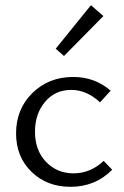

<svg xmlns="http://www.w3.org/2000/svg" viewBox="-20 -716 477 741"><path d="M227 -500 195 -528 331 -696 379 -654ZM252 5Q161 5 101.5 -53Q42 -111 42 -201Q42 -295 105 -357Q168 -419 263 -419Q346 -419 407 -366L366 -321Q315 -369 255 -369Q192 -369 153.5 -322.5Q115 -276 115 -208Q115 -136 157.5 -91.5Q200 -47 264 -47Q329 -47 380 -95L413 -61Q348 5 252 5Z"/></svg>

Font: EauTestInfant
Style: Regular
Weight: 400
Designer: Christian Thalmann (Catharsis Fonts)
Version: Version 0.001;PS 000.001;hotconv 1.0.88;makeotf.lib2.5.64775